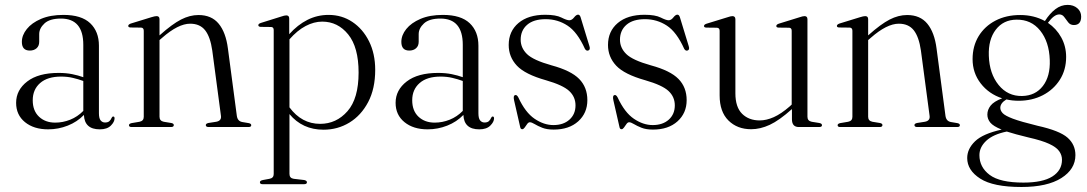

<svg xmlns="http://www.w3.org/2000/svg" viewBox="-20 -520 4450 786"><path d="M46 -99Q46 -151.5 91.5 -186.5Q137 -221.5 220 -221.5Q250.5 -221.5 275.2 -216.5Q300 -211.5 321 -204V-336.5Q321 -444 229.5 -444Q183.5 -444 162 -424Q140.5 -404 140.5 -380.5V-349Q140.5 -332 129.8 -322.5Q119 -313 102 -313Q69.5 -313 69.5 -348.5Q69.5 -376 89.8 -401.2Q110 -426.5 148 -442.8Q186 -459 239.5 -459Q313.5 -459 349.2 -425Q385 -391 385 -333V-56.5Q385 -35.5 392 -27Q399 -18.5 410 -18.5Q422 -18.5 428 -24.2Q434 -30 437 -37.5Q439.5 -43 443.5 -43Q449 -43 449 -35.5Q449 -21 433.8 -5.8Q418.5 9.5 388.5 9.5Q326 9.5 323.5 -49.5Q296 -21 257.5 -5.8Q219 9.5 177 9.5Q118.5 9.5 82.2 -20Q46 -49.5 46 -99ZM114 -109.5Q114 -66.5 139.8 -42.2Q165.5 -18 206 -18Q237.5 -18 267.5 -30Q297.5 -42 321 -66V-188.5Q300.5 -196 278.2 -201.2Q256 -206.5 230 -206.5Q174.5 -206.5 144.2 -180Q114 -153.5 114 -109.5Z M633 -441.5V-375L634 -376Q685 -421.5 721 -440Q757 -458.5 792.5 -458.5Q846 -458.5 875.2 -423Q904.5 -387.5 913 -321.5L949.5 -46Q952.5 -24 971.5 -20.5L998 -16Q1008.5 -14 1008.5 -7.5Q1008.5 0 997.5 0H834Q822.5 0 822.5 -8Q822.5 -14 833 -16.5L865 -21.5Q887.5 -25.5 884.5 -46L849 -313Q841 -369 819.8 -396Q798.5 -423 758.5 -423Q709.5 -423 643.5 -365L633 -356V-42Q633 -25 650.5 -21.5L681 -16.5Q691.5 -14.5 691.5 -8Q691.5 0 680 0H518.5Q508 0 508 -7.5Q508 -13.5 518.5 -16L551 -21.5Q568.5 -25 568.5 -41.5V-394Q568.5 -406.5 557.5 -407L514 -407.5Q505 -408 505 -414Q505 -419.5 515 -423.5L599.5 -449.5Q614 -454 621 -454Q633 -454 633 -441.5Z M1164 -444V-380Q1198.5 -418.5 1238.8 -438.8Q1279 -459 1325 -459Q1379.5 -459 1422.5 -430.2Q1465.5 -401.5 1490.8 -350.8Q1516 -300 1516 -234Q1516 -157 1487.2 -102.2Q1458.5 -47.5 1410.5 -18.2Q1362.5 11 1304.5 11Q1218 11 1165 -53V192Q1165 209.5 1182.5 212L1225.5 217Q1236.5 219.5 1236.5 226Q1236.5 234 1225 234H1054.5Q1044 234 1044 226Q1044 219.5 1056 217L1083 212Q1100.5 209 1100.5 192.5V-397Q1100.5 -409 1090 -409.5L1046.5 -410Q1037.5 -411 1037.5 -417Q1037.5 -422.5 1047.5 -426L1130.5 -452Q1144.5 -457 1152 -457Q1164 -457 1164 -444ZM1299 -431.5Q1265.5 -431.5 1231.2 -413.5Q1197 -395.5 1165 -359V-80.5Q1215 -13 1290.5 -13Q1357 -13 1402.5 -64.8Q1448 -116.5 1448 -223Q1448 -326.5 1405.5 -379Q1363 -431.5 1299 -431.5Z M1599.5 -99Q1599.5 -151.5 1645 -186.5Q1690.5 -221.5 1773.5 -221.5Q1804 -221.5 1828.8 -216.5Q1853.5 -211.5 1874.5 -204V-336.5Q1874.5 -444 1783 -444Q1737 -444 1715.5 -424Q1694 -404 1694 -380.5V-349Q1694 -332 1683.2 -322.5Q1672.5 -313 1655.5 -313Q1623 -313 1623 -348.5Q1623 -376 1643.2 -401.2Q1663.5 -426.5 1701.5 -442.8Q1739.5 -459 1793 -459Q1867 -459 1902.8 -425Q1938.5 -391 1938.5 -333V-56.5Q1938.5 -35.5 1945.5 -27Q1952.5 -18.5 1963.5 -18.5Q1975.5 -18.5 1981.5 -24.2Q1987.5 -30 1990.5 -37.5Q1993 -43 1997 -43Q2002.5 -43 2002.5 -35.5Q2002.5 -21 1987.2 -5.8Q1972 9.5 1942 9.5Q1879.5 9.5 1877 -49.5Q1849.5 -21 1811 -5.8Q1772.5 9.5 1730.5 9.5Q1672 9.5 1635.8 -20Q1599.5 -49.5 1599.5 -99ZM1667.5 -109.5Q1667.5 -66.5 1693.2 -42.2Q1719 -18 1759.5 -18Q1791 -18 1821 -30Q1851 -42 1874.5 -66V-188.5Q1854 -196 1831.8 -201.2Q1809.5 -206.5 1783.5 -206.5Q1728 -206.5 1697.8 -180Q1667.5 -153.5 1667.5 -109.5Z M2245.5 -8Q2286.5 -8 2311.2 -30.2Q2336 -52.5 2336 -88.5Q2336 -123.5 2310.2 -147.5Q2284.5 -171.5 2215 -191.5Q2129.5 -215.5 2096 -251.2Q2062.5 -287 2062.5 -336Q2062.5 -392 2102.5 -425.8Q2142.5 -459.5 2212 -459.5Q2256 -459.5 2278.2 -448.2Q2300.5 -437 2310.5 -437Q2321 -437 2330 -448.5Q2339 -460 2346.5 -460Q2353 -460 2356.5 -450.5L2393 -331Q2397.5 -317 2389 -313.5Q2380.5 -310 2374.5 -320Q2343.5 -389 2303.2 -415.2Q2263 -441.5 2214 -441.5Q2164.5 -441.5 2138 -418.5Q2111.5 -395.5 2111.5 -357.5Q2111.5 -324 2137.2 -298.8Q2163 -273.5 2238 -252.5Q2317.5 -231 2351 -196.8Q2384.5 -162.5 2384.5 -110Q2384.5 -57 2347 -23.2Q2309.5 10.5 2246.5 10.5Q2218.5 10.5 2199.8 3Q2181 -4.5 2168.8 -12Q2156.5 -19.5 2149 -19.5Q2143 -19.5 2138 -12.2Q2133 -5 2128 2Q2123 9 2118 9Q2111 9 2109.5 0L2084.5 -109.5Q2080.5 -128 2088 -130.5Q2095.5 -133.5 2102 -121Q2130.5 -59.5 2168.5 -33.8Q2206.5 -8 2245.5 -8Z M2652 -8Q2693 -8 2717.8 -30.2Q2742.5 -52.5 2742.5 -88.5Q2742.5 -123.5 2716.8 -147.5Q2691 -171.5 2621.5 -191.5Q2536 -215.5 2502.5 -251.2Q2469 -287 2469 -336Q2469 -392 2509 -425.8Q2549 -459.5 2618.5 -459.5Q2662.5 -459.5 2684.8 -448.2Q2707 -437 2717 -437Q2727.5 -437 2736.5 -448.5Q2745.5 -460 2753 -460Q2759.5 -460 2763 -450.5L2799.5 -331Q2804 -317 2795.5 -313.5Q2787 -310 2781 -320Q2750 -389 2709.8 -415.2Q2669.5 -441.5 2620.5 -441.5Q2571 -441.5 2544.5 -418.5Q2518 -395.5 2518 -357.5Q2518 -324 2543.8 -298.8Q2569.5 -273.5 2644.5 -252.5Q2724 -231 2757.5 -196.8Q2791 -162.5 2791 -110Q2791 -57 2753.5 -23.2Q2716 10.5 2653 10.5Q2625 10.5 2606.2 3Q2587.5 -4.5 2575.2 -12Q2563 -19.5 2555.5 -19.5Q2549.5 -19.5 2544.5 -12.2Q2539.5 -5 2534.5 2Q2529.5 9 2524.5 9Q2517.5 9 2516 0L2491 -109.5Q2487 -128 2494.5 -130.5Q2502 -133.5 2508.5 -121Q2537 -59.5 2575 -33.8Q2613 -8 2652 -8Z M2926 -129.5V-394Q2926 -406 2914.5 -406.5L2871.5 -407Q2862 -407.5 2862 -413.5Q2862 -419.5 2872.5 -423L2957 -449Q2971.5 -454 2978 -454Q2990.5 -454 2990.5 -441V-138Q2990.5 -81.5 3018 -54.2Q3045.5 -27 3090 -27Q3117.5 -27 3147.8 -40.5Q3178 -54 3213 -84.5L3221 -92V-394Q3221 -406 3210.5 -406.5L3167 -407Q3158 -407.5 3158 -413.5Q3158 -419.5 3168 -423L3252 -449Q3266.5 -454 3273.5 -454Q3285.5 -454 3285.5 -441V-42Q3285.5 -25 3303 -21.5L3334 -16.5Q3345 -14.5 3345 -7.5Q3345 0 3333.5 0H3250Q3222 0 3222 -32V-73.5Q3170 -27 3131.2 -9Q3092.5 9 3055 9Q2998 9 2962 -26.8Q2926 -62.5 2926 -129.5Z M3534 -441.5V-375L3535 -376Q3586 -421.5 3622 -440Q3658 -458.5 3693.5 -458.5Q3747 -458.5 3776.2 -423Q3805.5 -387.5 3814 -321.5L3850.5 -46Q3853.5 -24 3872.5 -20.5L3899 -16Q3909.5 -14 3909.5 -7.5Q3909.5 0 3898.5 0H3735Q3723.5 0 3723.5 -8Q3723.5 -14 3734 -16.5L3766 -21.5Q3788.5 -25.5 3785.5 -46L3750 -313Q3742 -369 3720.8 -396Q3699.5 -423 3659.5 -423Q3610.5 -423 3544.5 -365L3534 -356V-42Q3534 -25 3551.5 -21.5L3582 -16.5Q3592.5 -14.5 3592.5 -8Q3592.5 0 3581 0H3419.5Q3409 0 3409 -7.5Q3409 -13.5 3419.5 -16L3452 -21.5Q3469.5 -25 3469.5 -41.5V-394Q3469.5 -406.5 3458.5 -407L3415 -407.5Q3406 -408 3406 -414Q3406 -419.5 3416 -423.5L3500.5 -449.5Q3515 -454 3522 -454Q3534 -454 3534 -441.5Z M4228 -5Q4318 15 4350.2 43.5Q4382.5 72 4382.5 115Q4382.5 172.5 4324.8 209Q4267 245.5 4161.5 245.5Q4046 245.5 3992.8 211.2Q3939.5 177 3939.5 127Q3939.5 89.5 3971.5 58.5Q4003.5 27.5 4080.5 10.5Q4046 -3.5 4034 -18.2Q4022 -33 4022 -51Q4022 -70.5 4035.2 -87.5Q4048.5 -104.5 4082.5 -117.5Q4028 -135.5 3994.8 -178.5Q3961.5 -221.5 3961.5 -278Q3961.5 -331 3986.2 -371.8Q4011 -412.5 4055 -435.5Q4099 -458.5 4156.5 -458.5Q4212.5 -458.5 4257.5 -434L4258 -434.5Q4277.5 -465 4300.5 -482.5Q4323.5 -500 4350.5 -500Q4374.5 -500 4390.2 -486.5Q4406 -473 4406 -452Q4406 -417.5 4376 -417.5Q4361.5 -417.5 4353 -428.5Q4344.5 -439.5 4336.8 -450.2Q4329 -461 4316.5 -461Q4295 -461 4270 -426.5Q4304.5 -403 4324.5 -366.8Q4344.5 -330.5 4344.5 -287Q4344.5 -234 4318.8 -193.5Q4293 -153 4249 -130.2Q4205 -107.5 4150 -107.5Q4124 -107.5 4100 -113Q4075 -98 4075 -78.5Q4075 -67.5 4084.5 -57Q4094 -46.5 4126.2 -34.2Q4158.5 -22 4228 -5ZM4141 -439.5Q4087.5 -439 4056.5 -398.5Q4025.5 -358 4028 -291.5Q4030.5 -218.5 4068 -172.2Q4105.5 -126 4164 -127Q4218.5 -128 4249.2 -167.8Q4280 -207.5 4277.5 -274.5Q4275 -349 4238.2 -394.8Q4201.5 -440.5 4141 -439.5ZM3989.5 115Q3989.5 164.5 4031.5 196Q4073.5 227.5 4169.5 227.5Q4248.5 227.5 4288 202.5Q4327.5 177.5 4327.5 134Q4327.5 115 4316 98.8Q4304.5 82.5 4274.8 68.8Q4245 55 4189.5 42.5Q4135.5 29.5 4101.5 18.5Q4045.5 30 4017.5 56.2Q3989.5 82.5 3989.5 115Z"/></svg>

Font: Fraunces 72pt S000 Light
Style: Regular
Weight: 300
Version: Version 1.000; ttfautohint (v1.8.3)